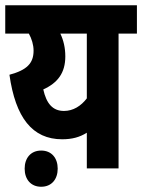

<svg xmlns="http://www.w3.org/2000/svg" viewBox="-20 -642 542 732"><path d="M502 -622H0V-514H90C101 -494 108 -471 108 -449C108 -401 83 -375 16 -357C39 -194 103 -111 217 -111C255 -111 284 -119 311 -136V0H432V-514H502ZM145 -301C200 -326 229 -364 229 -427C229 -460 222 -489 210 -514H311V-267C289 -238 259 -219 224 -219C181 -219 157 -247 145 -301ZM74 1C74 41 97 70 137 70C177 70 200 41 200 1C200 -39 177 -68 137 -68C97 -68 74 -39 74 1Z"/></svg>

Font: Noto Sans Devanagari ExtraCondensed
Style: Bold
Weight: 700
Width: 2
Designer: Jelle Bosma - Monotype Design Team
Foundry: Monotype Imaging Inc.
Version: Version 2.004